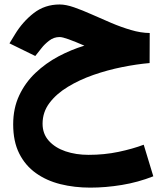

<svg xmlns="http://www.w3.org/2000/svg" viewBox="-20 -504 739 861"><path d="M651.4 -356 650.9 -221.2Q593.3 -216.3 527.6 -203.1Q461.9 -189.9 398.9 -168Q335.9 -146 284.2 -114.5Q232.4 -83 201.7 -42Q170.9 -1 170.9 50.8Q170.9 96.2 199 127.4Q227.1 158.7 273.9 174.6Q320.8 190.4 377 190.4Q448.2 190.4 511.7 177Q575.2 163.6 624.5 145L667.5 286.6Q599.1 313.5 526.6 325.4Q454.1 337.4 384.8 337.4Q313.5 337.4 251 321.8Q188.5 306.2 140.9 272.2Q93.3 238.3 66.2 184.3Q39.1 130.4 39.1 53.7Q39.1 -18.6 66.2 -76.2Q93.3 -133.8 139.2 -177.2Q185.1 -220.7 241.9 -251Q298.8 -281.2 358.4 -299.3Q315.4 -317.9 287.6 -327.9Q259.8 -337.9 247.1 -337.9Q221.2 -337.9 200.2 -321.5Q179.2 -305.2 166.5 -288.6L138.2 -252.9L22.5 -309.6L46.9 -349.6Q81.5 -406.7 131.3 -445.3Q181.2 -483.9 247.6 -483.9Q275.4 -483.9 312 -471.2Q348.6 -458.5 391.1 -439.5Q433.6 -420.4 478.5 -401.4Q523.4 -382.3 567.4 -369.4Q611.3 -356.4 651.4 -356Z"/></svg>

Font: Vazirmatn RD UI Black
Style: Regular
Weight: 900
Designer: Saber Rastikerdar
Foundry: Saber Rastikerdar
Version: Version 33.003